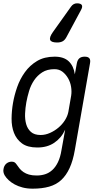

<svg xmlns="http://www.w3.org/2000/svg" viewBox="-24 -900 644 1152"><path d="M367 -122Q355 -96 338.5 -76.5Q322 -57 301 -43Q280 -29 255 -22Q230 -15 200 -15Q141 -15 108 -39.5Q75 -64 60 -102.5Q45 -141 45.5 -188.5Q46 -236 54 -282Q62 -329 79 -377.5Q96 -426 125.5 -467Q155 -508 198.5 -534Q242 -560 304 -560Q359 -560 388.5 -532Q418 -504 425 -454L437 -520Q441 -541 452.5 -550.5Q464 -560 484 -560Q504 -560 512 -550.5Q520 -541 516 -520L425 0Q414 64 393.5 108.5Q373 153 343 180.5Q313 208 270.5 220Q228 232 172 232Q139 232 112 225Q85 218 64 206.5Q43 195 28 181Q13 167 4 152Q-1 143 -3 133.5Q-5 124 -3 115Q-2 106 2 97.5Q6 89 12.5 83Q19 77 27.5 73.5Q36 70 46 70Q56 70 62.5 73.5Q69 77 75 86Q83 98 93 110.5Q103 123 117 132.5Q131 142 150 147.5Q169 153 196 153Q223 153 246.5 145.5Q270 138 289.5 120.5Q309 103 323.5 73.5Q338 44 345 0ZM220 -90Q248 -90 276 -102.5Q304 -115 327 -134.5Q350 -154 365.5 -178.5Q381 -203 386 -228L403 -326Q407 -351 402.5 -379Q398 -407 384.5 -430.5Q371 -454 351 -469.5Q331 -485 303 -485Q259 -485 229.5 -466Q200 -447 180.5 -418Q161 -389 150.5 -354Q140 -319 134 -286Q128 -253 126.5 -218.5Q125 -184 133 -155.5Q141 -127 161.5 -108.5Q182 -90 220 -90ZM319 -645Q283 -645 277 -660.5Q271 -676 293 -707L402 -860Q409 -870 418 -875Q427 -880 438 -880Q461 -880 467 -869.5Q473 -859 461 -838L375 -678Q365 -659 351.5 -652Q338 -645 319 -645Z"/></svg>

Font: Maple Mono Light
Style: Italic
Weight: 300
Italic angle: -10°
Monospace: yes
Designer: subframe7536
Version: Version 7.000